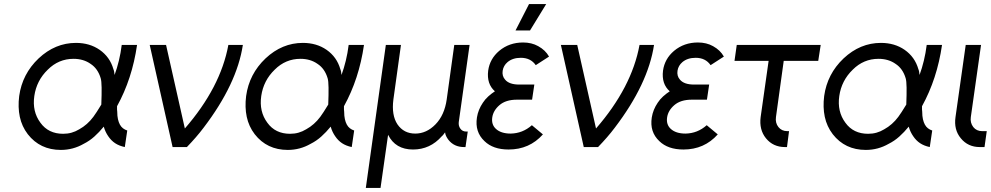

<svg xmlns="http://www.w3.org/2000/svg" viewBox="-20 -720 4851 940"><path d="M352 -510Q250 -510 169 -434Q89 -358 74 -250Q67 -195 77 -148Q87 -101 116 -63Q176 14 278 14Q338 14 390 -16Q418 -30 442 -51.5Q466 -73 488 -100Q492 -86 497.5 -74.5Q503 -63 510 -53Q524 -32 543.5 -19Q563 -6 591 0L603 -81Q591 -85 582 -92Q573 -99 567 -110Q561 -121 557.5 -136.5Q554 -152 554 -173Q553 -177 553 -184Q553 -191 553 -200Q590 -267 614.5 -342Q639 -417 651 -500H576Q571 -460 562 -423Q553 -386 541 -353Q540 -361 539 -368Q538 -375 535 -382Q518 -441 468 -476Q419 -510 352 -510ZM340 -432Q389 -432 424 -407Q459 -384 473 -337Q477 -324 477.5 -291.5Q478 -259 476 -208Q463 -187 453.5 -172Q444 -157 437 -148Q408 -109 368 -87Q350 -76 330.5 -70.5Q311 -65 289 -65Q217 -65 178 -119Q137 -174 148 -250Q159 -326 214 -379Q267 -432 340 -432Z M713 -500 825 0H895Q918 -24 938.5 -47.5Q959 -71 977 -95Q1140 -309 1169 -500H1098Q1079 -396 1025.5 -293.5Q972 -191 885 -91L793 -500Z M1463 -510Q1361 -510 1280 -434Q1200 -358 1185 -250Q1178 -195 1188 -148Q1198 -101 1227 -63Q1287 14 1389 14Q1449 14 1501 -16Q1529 -30 1553 -51.5Q1577 -73 1599 -100Q1603 -86 1608.5 -74.5Q1614 -63 1621 -53Q1635 -32 1654.5 -19Q1674 -6 1702 0L1714 -81Q1702 -85 1693 -92Q1684 -99 1678 -110Q1672 -121 1668.5 -136.5Q1665 -152 1665 -173Q1664 -177 1664 -184Q1664 -191 1664 -200Q1701 -267 1725.5 -342Q1750 -417 1762 -500H1687Q1682 -460 1673 -423Q1664 -386 1652 -353Q1651 -361 1650 -368Q1649 -375 1646 -382Q1629 -441 1579 -476Q1530 -510 1463 -510ZM1451 -432Q1500 -432 1535 -407Q1570 -384 1584 -337Q1588 -324 1588.5 -291.5Q1589 -259 1587 -208Q1574 -187 1564.5 -172Q1555 -157 1548 -148Q1519 -109 1479 -87Q1461 -76 1441.5 -70.5Q1422 -65 1400 -65Q1328 -65 1289 -119Q1248 -174 1259 -250Q1270 -326 1325 -379Q1378 -432 1451 -432Z M2002 12Q2086 12 2143 -53Q2148 -57 2151.5 -62Q2155 -67 2159 -72Q2160 -62 2164.5 -53Q2169 -44 2175 -36Q2203 0 2252 0H2259L2270 -76H2262Q2244 -76 2234 -90Q2224 -103 2226 -122L2279 -500H2204L2167 -233Q2156 -156 2112 -111Q2068 -66 2013 -66Q1957 -66 1926 -111Q1896 -156 1906 -233L1943 -500H1869L1771 200H1843L1880 -60Q1916 12 2002 12Z M2596 -306H2522Q2473 -306 2453 -330Q2437 -348 2441 -374Q2445 -399 2465 -416Q2490 -437 2530 -437Q2578 -437 2603 -401L2668 -443Q2659 -459 2646 -471.5Q2633 -484 2615 -494Q2583 -512 2541 -512Q2473 -512 2424 -471Q2378 -432 2370 -374Q2362 -309 2403 -273Q2386 -262 2370.5 -248Q2355 -234 2344 -217Q2321 -183 2315 -145Q2304 -74 2352 -29Q2394 12 2470 12Q2572 12 2638 -62L2584 -107Q2539 -67 2480 -66Q2433 -66 2408 -89Q2385 -110 2390 -145Q2395 -179 2425 -205Q2456 -232 2511 -232H2585ZM2504 -571H2575L2654 -700H2570Z M2726 -500 2838 0H2908Q2931 -24 2951.5 -47.5Q2972 -71 2990 -95Q3153 -309 3182 -500H3111Q3092 -396 3038.5 -293.5Q2985 -191 2898 -91L2806 -500Z M3452 -306H3378Q3329 -306 3309 -330Q3293 -348 3297 -374Q3301 -399 3321 -416Q3346 -437 3386 -437Q3434 -437 3459 -401L3524 -443Q3515 -459 3502 -471.5Q3489 -484 3471 -494Q3439 -512 3397 -512Q3329 -512 3280 -471Q3234 -432 3226 -374Q3218 -309 3259 -273Q3242 -262 3226.5 -248Q3211 -234 3200 -217Q3177 -183 3171 -145Q3160 -74 3208 -29Q3250 12 3326 12Q3428 12 3494 -62L3440 -107Q3395 -67 3336 -66Q3289 -66 3264 -89Q3241 -110 3246 -145Q3251 -179 3281 -205Q3312 -232 3367 -232H3441Z M3587 -500 3576 -422H3743L3704 -147Q3696 -85 3730 -43Q3765 0 3823 0H3833L3843 -78H3834Q3807 -78 3791 -98Q3775 -118 3779 -147L3817 -422H3986L3998 -500Z M4293 -510Q4191 -510 4110 -434Q4030 -358 4015 -250Q4008 -195 4018 -148Q4028 -101 4057 -63Q4117 14 4219 14Q4279 14 4331 -16Q4359 -30 4383 -51.5Q4407 -73 4429 -100Q4433 -86 4438.5 -74.5Q4444 -63 4451 -53Q4465 -32 4484.5 -19Q4504 -6 4532 0L4544 -81Q4532 -85 4523 -92Q4514 -99 4508 -110Q4502 -121 4498.5 -136.5Q4495 -152 4495 -173Q4494 -177 4494 -184Q4494 -191 4494 -200Q4531 -267 4555.5 -342Q4580 -417 4592 -500H4517Q4512 -460 4503 -423Q4494 -386 4482 -353Q4481 -361 4480 -368Q4479 -375 4476 -382Q4459 -441 4409 -476Q4360 -510 4293 -510ZM4281 -432Q4330 -432 4365 -407Q4400 -384 4414 -337Q4418 -324 4418.5 -291.5Q4419 -259 4417 -208Q4404 -187 4394.5 -172Q4385 -157 4378 -148Q4349 -109 4309 -87Q4291 -76 4271.5 -70.5Q4252 -65 4230 -65Q4158 -65 4119 -119Q4078 -174 4089 -250Q4100 -326 4155 -379Q4208 -432 4281 -432Z M4708 -500 4658 -147Q4649 -85 4684 -43Q4719 0 4777 0H4800L4811 -78H4788Q4761 -78 4745 -98Q4729 -119 4733 -147L4783 -500Z"/></svg>

Font: Unageo
Style: Regular-Italic
Weight: 400
Designer: Richard Sepsi
Foundry: Richard Sepsi
Version: Version 2.000